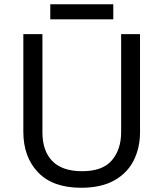

<svg xmlns="http://www.w3.org/2000/svg" viewBox="-20 -875 771 905"><path d="M640 -252Q640 -178 610 -118.5Q580 -59 518.5 -24.5Q457 10 362 10Q229 10 159.5 -62.5Q90 -135 90 -254V-714H180V-251Q180 -164 226.5 -116Q273 -68 367 -68Q464 -68 507.5 -119.5Q551 -171 551 -252V-714H640ZM514 -855V-784H217V-855Z"/></svg>

Font: Noto Music
Style: Regular
Weight: 400
Designer: Monotype Design Team, Benjamin Yang
Foundry: Monotype Imaging Inc.
Version: Version 2.002; ttfautohint (v1.8.4.7-5d5b)